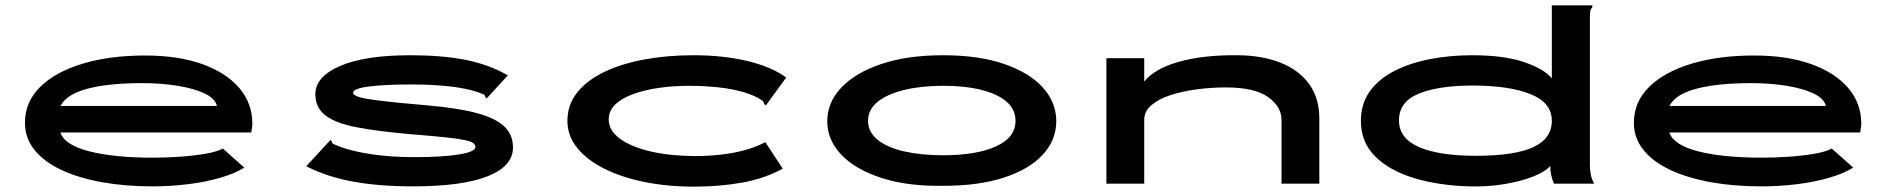

<svg xmlns="http://www.w3.org/2000/svg" viewBox="-20 -685 7040 716"><path d="M547 10Q447 10 360.5 -5.5Q274 -21 209.5 -51Q145 -81 109 -125.5Q73 -170 73 -227Q73 -305 130 -361Q187 -417 288 -447.5Q389 -478 521 -478Q646 -478 735.5 -445.5Q825 -413 873 -356Q921 -299 921 -224Q921 -216 919.5 -208Q918 -200 917 -191H205Q221 -144 313.5 -120.5Q406 -97 551 -97Q598 -97 650 -100.5Q702 -104 745.5 -111.5Q789 -119 811 -131L891 -60Q856 -38 801 -22Q746 -6 680.5 2Q615 10 547 10ZM206 -290H789Q782 -318 743 -336.5Q704 -355 643 -365Q582 -375 511 -375Q384 -375 305.5 -354Q227 -333 206 -290Z M1520 10Q1395 10 1298 -7.5Q1201 -25 1122 -65L1205 -155L1213 -163L1217 -158Q1218 -150 1224.5 -147.5Q1231 -145 1247 -138Q1296 -120 1367.5 -109.5Q1439 -99 1524 -99Q1630 -99 1691.5 -109Q1753 -119 1753 -137Q1753 -145 1744.5 -151.5Q1736 -158 1711.5 -163Q1687 -168 1640.5 -173Q1594 -178 1518 -184Q1389 -195 1309.5 -210.5Q1230 -226 1193 -255Q1156 -284 1156 -334Q1156 -399 1248.5 -439Q1341 -479 1510 -479Q1628 -479 1715 -462Q1802 -445 1874 -404L1802 -326L1795 -318L1790 -323Q1789 -331 1782.5 -333.5Q1776 -336 1760 -342Q1714 -357 1651 -363.5Q1588 -370 1514 -370Q1415 -370 1356 -362.5Q1297 -355 1297 -339Q1297 -329 1323 -322Q1349 -315 1409.5 -308Q1470 -301 1574 -292Q1689 -282 1759 -263Q1829 -244 1861 -213Q1893 -182 1893 -135Q1893 -65 1798 -27.5Q1703 10 1520 10Z M2568 11Q2468 11 2382.5 -6.5Q2297 -24 2232.5 -56.5Q2168 -89 2132 -134Q2096 -179 2096 -234Q2096 -294 2132 -339.5Q2168 -385 2232 -416Q2296 -447 2381.5 -463Q2467 -479 2566 -479Q2677 -479 2767 -457.5Q2857 -436 2912 -396L2842 -300L2836 -292L2830 -297Q2829 -305 2823 -309.5Q2817 -314 2803 -322Q2753 -346 2688.5 -355.5Q2624 -365 2550 -365Q2492 -365 2438.5 -357.5Q2385 -350 2342 -334.5Q2299 -319 2274.5 -295.5Q2250 -272 2250 -239Q2250 -198 2293 -167Q2336 -136 2409.5 -119.5Q2483 -103 2575 -103Q2621 -103 2669.5 -108.5Q2718 -114 2760.5 -126Q2803 -138 2834 -155L2899 -56Q2831 -19 2747.5 -4Q2664 11 2568 11Z M3497 8Q3364 10 3267 -21.5Q3170 -53 3117.5 -108Q3065 -163 3065 -233Q3065 -303 3117.5 -358.5Q3170 -414 3267 -446.5Q3364 -479 3497 -479Q3630 -479 3724.5 -446.5Q3819 -414 3869 -358.5Q3919 -303 3919 -233Q3919 -163 3869 -108.5Q3819 -54 3724.5 -23Q3630 8 3497 8ZM3497 -106Q3621 -106 3694 -139Q3767 -172 3767 -234Q3767 -297 3694 -331Q3621 -365 3497 -365Q3415 -365 3351.5 -349.5Q3288 -334 3252.5 -305Q3217 -276 3217 -234Q3217 -193 3252.5 -164Q3288 -135 3351.5 -120.5Q3415 -106 3497 -106Z M4106 0V-468H4247V-381Q4286 -429 4376 -454.5Q4466 -480 4591 -479Q4685 -479 4754.5 -451.5Q4824 -424 4862 -371.5Q4900 -319 4900 -243V0H4759V-238Q4759 -287 4709 -323Q4659 -359 4551 -359Q4498 -359 4444 -352Q4390 -345 4345.5 -330.5Q4301 -316 4274 -293Q4247 -270 4247 -238V0Z M5461 10Q5345 7 5253 -21Q5161 -49 5108 -102Q5055 -155 5055 -234Q5055 -299 5089 -345.5Q5123 -392 5182 -421.5Q5241 -451 5315 -465Q5389 -479 5470 -479Q5589 -479 5663.5 -453.5Q5738 -428 5767 -393V-665H5918V-658Q5912 -652 5910.5 -645Q5909 -638 5909 -621V-71Q5909 -53 5912 -35.5Q5915 -18 5925 0H5775Q5769 -14 5765 -31Q5761 -48 5761 -66Q5742 -44 5695.5 -26Q5649 -8 5587.5 2Q5526 12 5461 10ZM5483 -104Q5628 -104 5697.5 -136Q5767 -168 5767 -235Q5767 -302 5687.5 -334Q5608 -366 5471 -366Q5346 -366 5271.5 -336Q5197 -306 5197 -236Q5197 -169 5272 -136.5Q5347 -104 5483 -104Z M6547 10Q6447 10 6360.5 -5.5Q6274 -21 6209.5 -51Q6145 -81 6109 -125.5Q6073 -170 6073 -227Q6073 -305 6130 -361Q6187 -417 6288 -447.5Q6389 -478 6521 -478Q6646 -478 6735.5 -445.5Q6825 -413 6873 -356Q6921 -299 6921 -224Q6921 -216 6919.5 -208Q6918 -200 6917 -191H6205Q6221 -144 6313.5 -120.5Q6406 -97 6551 -97Q6598 -97 6650 -100.5Q6702 -104 6745.5 -111.5Q6789 -119 6811 -131L6891 -60Q6856 -38 6801 -22Q6746 -6 6680.5 2Q6615 10 6547 10ZM6206 -290H6789Q6782 -318 6743 -336.5Q6704 -355 6643 -365Q6582 -375 6511 -375Q6384 -375 6305.5 -354Q6227 -333 6206 -290Z"/></svg>

Font: Inconsolata UltraExpanded ExtraBold
Style: Regular
Weight: 800
Width: 9
Monospace: yes
Designer: Raph Levien, Cyreal, Brenton Simpson
Foundry: Raph Levien, Cyreal, Google
Version: Version 3.001; ttfautohint (v1.8.2.53-6de2)